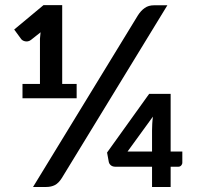

<svg xmlns="http://www.w3.org/2000/svg" viewBox="-20 -744 783 764"><path d="M226 -35.5Q213 -15 198.2 -7.5Q183.5 0 164 0H111.5L528.5 -682.5Q540.5 -701.5 555.8 -712.2Q571 -723 593 -723H646ZM285 -410V-353H69.5V-410H139V-590L141.5 -615.5L103 -585Q97 -580.5 90.8 -579.5Q84.5 -578.5 79.2 -579.8Q74 -581 70 -583.5Q66 -586 64 -589L36.5 -626.5L153 -723.5H227.5V-410ZM585 -141V-225Q585 -237 585.8 -251Q586.5 -265 588.5 -280L487.5 -141ZM705.5 -141V-97Q705.5 -90.5 701 -85.5Q696.5 -80.5 689 -80.5H659V0H585V-80.5H440Q428.5 -80.5 421.8 -85.8Q415 -91 413 -99L406 -137L573.5 -370.5H659V-141Z"/></svg>

Font: LatoLatin
Style: Bold
Weight: 700
Designer: Lukasz Dziedzic with Adam Twardoch and Botio Nikoltchev
Foundry: tyPoland Lukasz Dziedzic
Version: Version 2.015; 2015-08-06; http://www.latofonts.com/